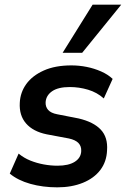

<svg xmlns="http://www.w3.org/2000/svg" viewBox="-20 -795 541 825"><path d="M226 10Q164 10 110.5 -5Q57 -20 22 -49L60 -135Q83 -116 110.5 -105Q138 -94 168 -88.5Q198 -83 227 -83Q275 -83 301.5 -100Q328 -117 329 -146Q330 -167 317 -180.5Q304 -194 276 -200L180 -218Q122 -230 92 -264.5Q62 -299 65 -353Q67 -398 93 -434Q119 -470 168 -492Q217 -514 287 -514Q320 -514 352.5 -507.5Q385 -501 414.5 -488Q444 -475 464 -456L426 -372Q397 -398 358.5 -409.5Q320 -421 280 -421Q230 -421 204 -403Q178 -385 176 -356Q175 -336 187 -322.5Q199 -309 226 -304L318 -286Q382 -271 413 -238Q444 -205 440 -149Q438 -100 411 -64.5Q384 -29 336 -9.5Q288 10 226 10ZM249 -568 378 -775H501L333 -568Z"/></svg>

Font: Nunitoga
Style: Bold Italic
Weight: 700
Italic angle: -9°
Designer: Vernon Adams
Foundry: Vernon Adams
Version: Version 1.0